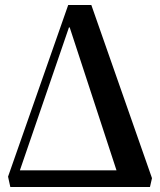

<svg xmlns="http://www.w3.org/2000/svg" viewBox="-20 -743 635 763"><path d="M21 0 12 -41 251 -723H343L584 -35L576 0ZM59 -66H443L257 -634H254Z"/></svg>

Font: Literata 60pt Medium
Style: Regular
Weight: 500
Designer: Latin by Veronika Burian and Jose Scaglione. Greek by Irene Vlachou. Cyrillic by Vera Evstafieva.
Foundry: TypeTogether
Version: Version 3.103;gftools[0.9.29]